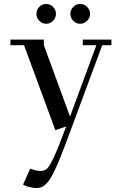

<svg xmlns="http://www.w3.org/2000/svg" viewBox="-20 -637 619 960"><path d="M32.2 -411.1V-439H199.2V-411.1L330.1 -54.2L461.9 -411.1H394V-439H537.1V-411.1H491.2L336.9 4.9Q318.8 53.7 307.4 84.2Q295.9 114.7 282.5 148.2Q269 181.6 260.3 200.7Q251.5 219.7 240.7 239.7Q230 259.8 221.9 269.8Q213.9 279.8 203.9 288.6Q193.8 297.4 184.1 300.3Q174.3 303.2 163.1 303.2Q145.5 303.2 117.2 295.9L95.2 286.1L130.9 206.1Q161.1 217.8 182.1 217.8Q202.6 217.8 215.3 206.1Q228 194.3 250 147.5Q272 100.6 311 -4.9L256.8 14.2L100.1 -411.1ZM176.5 -533Q162.1 -547.9 162.1 -567.9Q162.1 -587.9 176.5 -602.5Q190.9 -617.2 210.9 -617.2Q231 -617.2 245.4 -602.5Q259.8 -587.9 259.8 -567.9Q259.8 -547.9 245.4 -533Q231 -518.1 210.9 -518.1Q190.9 -518.1 176.5 -533ZM346.4 -533Q332 -547.9 332 -567.9Q332 -587.9 346.4 -602.5Q360.8 -617.2 380.9 -617.2Q400.9 -617.2 415.5 -602.5Q430.2 -587.9 430.2 -567.9Q430.2 -547.9 415.5 -533Q400.9 -518.1 380.9 -518.1Q360.8 -518.1 346.4 -533Z"/></svg>

Font: Dehuti
Style: Bold
Weight: 700
Version: Version 1.2